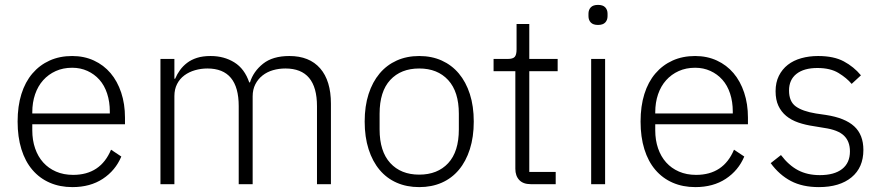

<svg xmlns="http://www.w3.org/2000/svg" viewBox="-20 -753 3607 785"><path d="M276 12Q225 12 183.5 -6Q142 -24 112.5 -58.5Q83 -93 67.5 -143Q52 -193 52 -256Q52 -319 67.5 -368.5Q83 -418 112.5 -452.5Q142 -487 183 -505.5Q224 -524 275 -524Q324 -524 364 -505.5Q404 -487 432 -454Q460 -421 475.5 -374.5Q491 -328 491 -272V-245H112V-220Q112 -180 123.5 -146.5Q135 -113 156.5 -89Q178 -65 209 -51.5Q240 -38 279 -38Q391 -38 434 -141L476 -113Q452 -56 400.5 -22Q349 12 276 12ZM275 -476Q238 -476 208 -462.5Q178 -449 156.5 -425Q135 -401 123.5 -367.5Q112 -334 112 -294V-289H429V-297Q429 -337 418 -370.5Q407 -404 386.5 -427Q366 -450 337.5 -463Q309 -476 275 -476Z M636 0V-512H693V-431H696Q704 -450 716 -466.5Q728 -483 745 -496Q762 -509 785.5 -516.5Q809 -524 841 -524Q896 -524 938 -498Q980 -472 999 -416H1002Q1016 -461 1055.5 -492.5Q1095 -524 1163 -524Q1245 -524 1289 -473.5Q1333 -423 1333 -329V0H1276V-319Q1276 -473 1147 -473Q1120 -473 1096 -466Q1072 -459 1053.5 -444.5Q1035 -430 1024 -408.5Q1013 -387 1013 -359V0H956V-319Q956 -473 828 -473Q802 -473 777.5 -466Q753 -459 734 -445Q715 -431 704 -409.5Q693 -388 693 -360V0Z M1694 12Q1643 12 1602 -6Q1561 -24 1532 -58.5Q1503 -93 1487 -143Q1471 -193 1471 -256Q1471 -319 1487 -368.5Q1503 -418 1532 -452.5Q1561 -487 1602 -505.5Q1643 -524 1694 -524Q1745 -524 1786 -505.5Q1827 -487 1856 -452.5Q1885 -418 1901 -368.5Q1917 -319 1917 -256Q1917 -193 1901 -143Q1885 -93 1856 -58.5Q1827 -24 1786 -6Q1745 12 1694 12ZM1694 -39Q1769 -39 1812.5 -86Q1856 -133 1856 -224V-288Q1856 -378 1812.5 -425.5Q1769 -473 1694 -473Q1619 -473 1575.5 -426Q1532 -379 1532 -288V-224Q1532 -134 1575.5 -86.5Q1619 -39 1694 -39Z M2150 0Q2119 0 2103 -17Q2087 -34 2087 -63V-462H1998V-512H2056Q2077 -512 2084.5 -520.5Q2092 -529 2092 -551V-655H2144V-512H2260V-462H2144V-50H2252V0Z M2425 -651Q2405 -651 2395.5 -661Q2386 -671 2386 -687V-697Q2386 -713 2395.5 -723Q2405 -733 2425 -733Q2445 -733 2454.5 -723Q2464 -713 2464 -697V-687Q2464 -671 2454.5 -661Q2445 -651 2425 -651ZM2397 -512H2454V0H2397Z M2823 12Q2772 12 2730.5 -6Q2689 -24 2659.5 -58.5Q2630 -93 2614.5 -143Q2599 -193 2599 -256Q2599 -319 2614.5 -368.5Q2630 -418 2659.5 -452.5Q2689 -487 2730 -505.5Q2771 -524 2822 -524Q2871 -524 2911 -505.5Q2951 -487 2979 -454Q3007 -421 3022.5 -374.5Q3038 -328 3038 -272V-245H2659V-220Q2659 -180 2670.5 -146.5Q2682 -113 2703.5 -89Q2725 -65 2756 -51.5Q2787 -38 2826 -38Q2938 -38 2981 -141L3023 -113Q2999 -56 2947.5 -22Q2896 12 2823 12ZM2822 -476Q2785 -476 2755 -462.5Q2725 -449 2703.5 -425Q2682 -401 2670.5 -367.5Q2659 -334 2659 -294V-289H2976V-297Q2976 -337 2965 -370.5Q2954 -404 2933.5 -427Q2913 -450 2884.5 -463Q2856 -476 2822 -476Z M3328 12Q3261 12 3213.5 -13Q3166 -38 3131 -86L3173 -119Q3205 -77 3243 -57Q3281 -37 3332 -37Q3391 -37 3423 -62Q3455 -87 3455 -134Q3455 -175 3430.5 -198.5Q3406 -222 3350 -230L3308 -237Q3273 -242 3244 -252Q3215 -262 3194.5 -279Q3174 -296 3162.5 -320.5Q3151 -345 3151 -380Q3151 -416 3164.5 -443Q3178 -470 3201 -488Q3224 -506 3256 -515Q3288 -524 3325 -524Q3389 -524 3430 -502Q3471 -480 3500 -445L3462 -410Q3442 -434 3408.5 -454.5Q3375 -475 3322 -475Q3267 -475 3236.5 -451Q3206 -427 3206 -383Q3206 -338 3233.5 -318Q3261 -298 3316 -289L3357 -283Q3435 -271 3472.5 -236.5Q3510 -202 3510 -140Q3510 -68 3461.5 -28Q3413 12 3328 12Z"/></svg>

Font: IBM Plex Sans Arabic Light
Style: Regular
Weight: 300
Designer: Mike Abbink, Paul van der Laan, Pieter van Rosmalen, Wael Morcos, Khajak Apelian
Foundry: Bold Monday
Version: Version 1.2